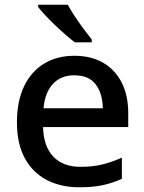

<svg xmlns="http://www.w3.org/2000/svg" viewBox="-20 -786 613 816"><path d="M296 -549Q367 -549 418 -519.5Q469 -490 497 -435.5Q525 -381 525 -305V-246H163Q165 -164 206.5 -120.5Q248 -77 322 -77Q374 -77 414.5 -87Q455 -97 498 -116V-26Q458 -8 416.5 1Q375 10 317 10Q239 10 179 -21Q119 -52 85.5 -113.5Q52 -175 52 -266Q52 -356 82.5 -419.5Q113 -483 168 -516Q223 -549 296 -549ZM295 -466Q239 -466 205 -429.5Q171 -393 165 -326H417Q416 -388 387 -427Q358 -466 295 -466ZM268 -766Q280 -744 298 -716.5Q316 -689 335.5 -663Q355 -637 370 -618V-606H298Q280 -620 257.5 -639.5Q235 -659 212.5 -680.5Q190 -702 171.5 -722Q153 -742 142 -756V-766Z"/></svg>

Font: Noto Sans Adlam Medium
Style: Regular
Weight: 500
Version: Version 3.001